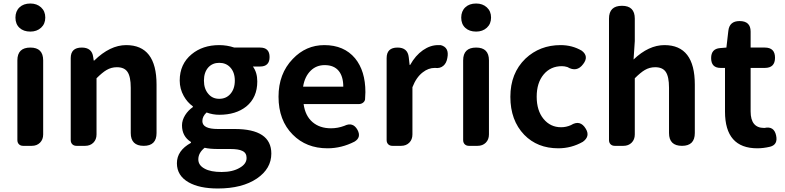

<svg xmlns="http://www.w3.org/2000/svg" viewBox="-20 -831 4472 1094"><path d="M112 0Q97 0 88 -9Q79 -18 79 -33V-487Q79 -560 153 -560Q226 -560 226 -487V-280V-65Q226 -36 208 -18Q190 0 161 0H152ZM153 -651Q114 -651 91 -672.5Q68 -694 68 -730.5Q68 -767 91 -789Q114 -811 153 -811Q190 -811 214 -789Q238 -767 238 -731Q238 -695 214 -673Q190 -651 153 -651Z M416 0Q401 0 392 -9Q383 -18 383 -33V-280V-500Q383 -560 446 -560Q504 -560 511 -506L514 -486H517Q607 -574 699 -574Q872 -574 872 -349V-73Q872 0 799 0Q725 0 725 -73V-331Q725 -395 706 -422Q688 -448 646 -448Q614 -448 587 -432Q563 -418 530 -385V-65Q530 -36 512 -18Q494 0 465 0H456Z M1221 243Q1117 243 1055 208Q988 170 988 99Q988 27 1068 -17V-22Q1017 -54 1017 -117Q1017 -146 1035 -175Q1052 -202 1079 -221V-225Q1047 -248 1027 -284Q1004 -325 1004 -372Q1004 -466 1072 -522Q1135 -574 1229 -574Q1273 -574 1315 -560H1415H1462Q1516 -560 1516 -506Q1516 -452 1462 -452H1421Q1446 -418 1446 -367Q1446 -275 1383 -224Q1324 -177 1229 -177Q1193 -177 1157 -190Q1133 -168 1133 -141Q1133 -96 1221 -96H1317Q1526 -96 1526 44Q1526 130 1444 186Q1360 243 1221 243ZM1243 149Q1306 149 1346 125Q1385 103 1385 69Q1385 40 1361 29Q1340 18 1292 18H1223Q1175 18 1146 11Q1110 40 1110 77Q1110 111 1146 130Q1180 149 1243 149ZM1229 -268Q1268 -268 1292 -295Q1318 -324 1318 -371.5Q1318 -419 1292 -447Q1268 -473 1229 -473Q1191 -473 1167 -447Q1142 -419 1142 -371.5Q1142 -324 1168 -295Q1191 -268 1229 -268Z M1846 14Q1725 14 1648 -64Q1567 -145 1567 -280Q1567 -411 1648 -495Q1723 -574 1828 -574Q1940 -574 2003 -499Q2062 -427 2062 -306Q2062 -290 2060 -264Q2058 -253 2048 -245.5Q2038 -238 2024 -238H1968H1882H1710Q1719 -171 1761 -135Q1802 -100 1866 -100Q1905 -100 1942 -114Q1991 -138 2017 -91Q2040 -48 2000 -24Q1926 14 1846 14ZM1707 -337H1821H1936Q1936 -395 1910 -427Q1883 -460 1830 -460Q1783 -460 1751 -429Q1716 -395 1707 -337Z M2216 0Q2201 0 2192 -9Q2183 -18 2183 -33V-280V-500Q2183 -560 2245 -560Q2303 -560 2309 -505L2314 -461H2317Q2347 -515 2390 -545Q2432 -574 2476 -574Q2484 -574 2491 -574Q2541 -561 2529 -501Q2524 -471 2506 -456Q2487 -440 2459 -444Q2458 -444 2457 -444Q2421 -444 2389 -419Q2352 -391 2330 -334V-65Q2330 -36 2312 -18Q2294 0 2265 0H2256Z M2652 0Q2637 0 2628 -9Q2619 -18 2619 -33V-487Q2619 -560 2693 -560Q2766 -560 2766 -487V-280V-65Q2766 -36 2748 -18Q2730 0 2701 0H2692ZM2693 -651Q2654 -651 2631 -672.5Q2608 -694 2608 -730.5Q2608 -767 2631 -789Q2654 -811 2693 -811Q2730 -811 2754 -789Q2778 -767 2778 -731Q2778 -695 2754 -673Q2730 -651 2693 -651Z M3161 14Q3042 14 2967 -63Q2888 -145 2888 -279.5Q2888 -414 2974 -497Q3056 -574 3174 -574Q3241 -574 3295 -542Q3337 -510 3303 -466Q3267 -417 3213 -449Q3196 -454 3182 -454Q3117 -454 3077.5 -406.5Q3038 -359 3038 -280Q3038 -201 3077 -153.5Q3116 -106 3177 -106Q3206 -106 3233 -118Q3286 -151 3318 -97Q3344 -54 3301 -23Q3236 14 3161 14Z M3483 0Q3468 0 3459 -9Q3450 -18 3450 -33V-399V-725Q3450 -798 3524 -798Q3597 -798 3597 -725V-597L3590 -492Q3676 -574 3766 -574Q3939 -574 3939 -349V-73Q3939 0 3866 0Q3792 0 3792 -73V-331Q3792 -395 3773 -422Q3755 -448 3713 -448Q3681 -448 3654 -432Q3630 -418 3597 -385V-65Q3597 -36 3579 -18Q3561 0 3532 0H3523Z M4295 14Q4111 14 4111 -195V-319V-444H4086Q4032 -444 4032 -500Q4032 -553 4083 -557L4119 -560L4130 -655Q4136 -711 4194 -711Q4257 -711 4257 -651V-560H4338Q4396 -560 4396 -502Q4396 -444 4338 -444H4257V-320V-196Q4257 -102 4334 -102Q4335 -102 4336 -102Q4390 -114 4402 -60Q4414 -7 4368 5Q4330 14 4295 14Z"/></svg>

Font: GenSenRounded2 TW B
Style: Regular
Weight: 700
Version: Version 2.000;PS 2;hotconv 16.6.51;makeotf.lib2.5.65220 DEVE